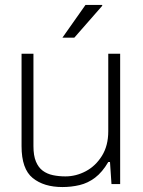

<svg xmlns="http://www.w3.org/2000/svg" viewBox="-20 -743 578 775"><path d="M232 12Q157 12 112 -24.5Q67 -61 67 -153V-526H115V-153Q115 -115 125 -91Q135 -67 152.5 -54Q170 -41 193.5 -36Q217 -31 244 -31Q287 -31 326.5 -52Q366 -73 391.5 -114Q417 -155 417 -213V-526H465V0H430L424 -89H417Q393 -48 364 -26Q335 -4 301.5 4Q268 12 232 12ZM232 -591 325 -723H392L393 -720L280 -591Z"/></svg>

Font: Archivo Thin
Style: Regular
Weight: 250
Designer: Hector Gatti
Foundry: Omnibus-Type
Version: Version 2.001